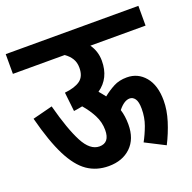

<svg xmlns="http://www.w3.org/2000/svg" viewBox="-113 -736 852 850"><g transform="rotate(-20 312.5 -310.5)"><path d="M0 -622H625V-529H365Q377 -512 383.5 -492Q390 -472 390 -449Q390 -367 329 -325Q335 -318 341.5 -310Q348 -302 354 -294Q379 -314 405.5 -328Q432 -342 468 -342Q520 -342 553.5 -302Q587 -262 587 -190Q587 -145 571.5 -95.5Q556 -46 532 1L440 -46Q457 -77 470 -112.5Q483 -148 483 -189Q483 -222 473 -236Q463 -250 448 -250Q422 -250 394 -215Q399 -199 401.5 -181.5Q404 -164 404 -144Q404 -76 364.5 -38Q325 0 260 0Q203 0 160 -29.5Q117 -59 82.5 -127Q48 -195 18 -311L112 -335Q143 -218 175 -157Q207 -96 251 -96Q299 -96 299 -156Q299 -193 282 -226Q265 -259 239 -289Q220 -285 198 -282L188 -372Q236 -377 261 -395Q286 -413 286 -454Q286 -479 275 -497Q264 -515 244 -529H0Z"/></g></svg>

Font: Noto Sans ExtraCondensed SemiBold
Style: Regular
Weight: 600
Width: 2
Designer: Monotype Design Team
Foundry: Monotype Imaging Inc.
Version: Version 2.013; ttfautohint (v1.8.4.7-5d5b)